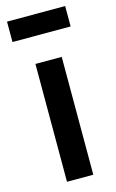

<svg xmlns="http://www.w3.org/2000/svg" viewBox="-117 -802 515 850"><g transform="rotate(-15 140.0 -377.0)"><path d="M273.5 -660H7V-753.5H273.5ZM80 0V-540H200.5V0Z"/></g></svg>

Font: Vortex Mix
Style: Bold
Weight: 700
Designer: Mikhail Sharanda
Foundry: Mikhail Sharanda
Version: Version 4.504;Glyphs 3.1.2 (3151)